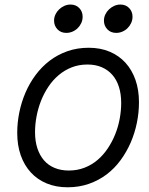

<svg xmlns="http://www.w3.org/2000/svg" viewBox="-20 -796 640 827"><path d="M578.6 -355.5Q578.6 -311.5 569.6 -267.1Q560.5 -222.7 543 -182.1Q525.4 -141.6 499.5 -106.2Q473.6 -70.8 439.5 -44.9Q405.3 -19 363 -4.2Q320.8 10.7 271 10.7Q221.2 10.7 181.2 -5.9Q141.1 -22.5 112.8 -53.2Q84.5 -84 69.3 -127.2Q54.2 -170.4 54.2 -223.6Q54.2 -267.6 63.2 -312Q72.3 -356.4 89.8 -397.2Q107.4 -438 133.5 -473.1Q159.7 -508.3 193.8 -534.4Q228 -560.5 270.3 -575.4Q312.5 -590.3 362.3 -590.3Q412.1 -590.3 452.1 -573.5Q492.2 -556.6 520.3 -525.9Q548.3 -495.1 563.5 -451.9Q578.6 -408.7 578.6 -355.5ZM502 -352.5Q502 -391.1 492.2 -421.9Q482.4 -452.6 463.6 -473.9Q444.8 -495.1 418 -506.6Q391.1 -518.1 356.9 -518.1Q319.8 -518.1 288.8 -505.9Q257.8 -493.7 232.7 -472.4Q207.5 -451.2 188.5 -422.6Q169.4 -394 156.7 -361.8Q144 -329.6 137.5 -294.9Q130.9 -260.3 130.9 -227.1Q130.9 -188 140.9 -157.5Q150.9 -127 169.4 -105.5Q188 -84 215.1 -72.8Q242.2 -61.5 276.4 -61.5Q313 -61.5 344.2 -73.7Q375.5 -85.9 400.4 -107.2Q425.3 -128.4 444.3 -157Q463.4 -185.5 476.3 -217.8Q489.3 -250 495.6 -284.7Q502 -319.3 502 -352.5ZM265.6 -654.3Q242.2 -654.3 227.5 -669.7Q212.9 -685.1 212.9 -707Q212.9 -721.2 218.8 -733.6Q224.6 -746.1 234.6 -755.6Q244.6 -765.1 257.3 -770.8Q270 -776.4 283.7 -776.4Q307.1 -776.4 321.5 -761.2Q335.9 -746.1 335.9 -724.1Q335.9 -709.5 330.1 -696.8Q324.2 -684.1 314.5 -674.6Q304.7 -665 292 -659.7Q279.3 -654.3 265.6 -654.3ZM480.5 -654.3Q457 -654.3 442.4 -669.7Q427.7 -685.1 427.7 -707Q427.7 -721.2 433.6 -733.6Q439.5 -746.1 449.5 -755.6Q459.5 -765.1 472.2 -770.8Q484.9 -776.4 498.5 -776.4Q522 -776.4 536.4 -761.2Q550.8 -746.1 550.8 -724.1Q550.8 -709.5 544.9 -696.8Q539.1 -684.1 529.3 -674.6Q519.5 -665 506.8 -659.7Q494.1 -654.3 480.5 -654.3Z"/></svg>

Font: Courier Prime
Style: Italic
Weight: 400
Monospace: yes
Designer: Alan Dague-Greene
Foundry: Quote-Unquote Apps
Version: Version 1.202